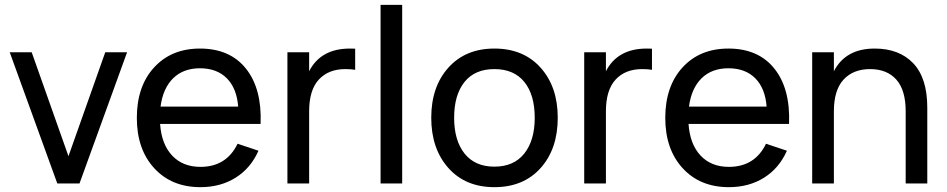

<svg xmlns="http://www.w3.org/2000/svg" viewBox="-20 -755 3895 790"><path d="M307.1 0H215.8L20 -540H110.4L261.7 -112.3L413.1 -540H502.9Z M804.7 -68.4Q911.6 -68.4 957.5 -163.6L1043.5 -134.8Q1011.7 -63 949.5 -23.9Q887.2 15.1 804.7 15.1Q686 15.1 614.5 -63Q543 -141.1 543 -270Q543 -399.9 614 -477.5Q685.1 -555.2 802.7 -555.2Q926.3 -555.2 992.2 -472.4Q1058.1 -389.6 1052.2 -245.1H638.7Q644.5 -161.6 688.2 -115Q731.9 -68.4 804.7 -68.4ZM640.6 -316.4H960Q954.1 -392.1 913.1 -433.1Q872.1 -474.1 802.7 -474.1Q734.4 -474.1 692.4 -432.9Q650.4 -391.6 640.6 -316.4Z M1441.4 -554.7V-467.8Q1423.8 -470.7 1400.9 -470.7Q1331.5 -470.7 1291.7 -427.5Q1252 -384.3 1252 -296.9V0H1162.6V-540H1252V-461.9Q1299.8 -555.2 1419.9 -555.2Q1434.6 -555.2 1441.4 -554.7Z M1634.8 0H1545.9V-734.9H1634.8Z M2014.2 15.1Q1895 15.1 1824.7 -64Q1754.4 -143.1 1754.4 -270.5Q1754.4 -398.4 1825 -476.8Q1895.5 -555.2 2014.2 -555.2Q2133.8 -555.2 2204.3 -476.6Q2274.9 -397.9 2274.9 -270.5Q2274.9 -142.1 2204.3 -63.5Q2133.8 15.1 2014.2 15.1ZM2014.2 -69.3Q2094.2 -69.3 2137.2 -123.3Q2180.2 -177.2 2180.2 -270.5Q2180.2 -364.7 2137.5 -417.7Q2094.7 -470.7 2014.2 -470.7Q1933.6 -470.7 1891.1 -417.5Q1848.6 -364.3 1848.6 -270.5Q1848.6 -176.8 1891.6 -123Q1934.6 -69.3 2014.2 -69.3Z M2662.6 -554.7V-467.8Q2645 -470.7 2622.1 -470.7Q2552.7 -470.7 2512.9 -427.5Q2473.1 -384.3 2473.1 -296.9V0H2383.8V-540H2473.1V-461.9Q2521 -555.2 2641.1 -555.2Q2655.8 -555.2 2662.6 -554.7Z M2979 -68.4Q3085.9 -68.4 3131.8 -163.6L3217.8 -134.8Q3186 -63 3123.8 -23.9Q3061.5 15.1 2979 15.1Q2860.4 15.1 2788.8 -63Q2717.3 -141.1 2717.3 -270Q2717.3 -399.9 2788.3 -477.5Q2859.4 -555.2 2977.1 -555.2Q3100.6 -555.2 3166.5 -472.4Q3232.4 -389.6 3226.6 -245.1H2813Q2818.8 -161.6 2862.5 -115Q2906.2 -68.4 2979 -68.4ZM2814.9 -316.4H3134.3Q3128.4 -392.1 3087.4 -433.1Q3046.4 -474.1 2977.1 -474.1Q2908.7 -474.1 2866.7 -432.9Q2824.7 -391.6 2814.9 -316.4Z M3706.5 0V-296.9Q3706.5 -384.3 3668 -427.5Q3629.4 -470.7 3560.1 -470.7Q3490.7 -470.7 3450.9 -427.5Q3411.1 -384.3 3411.1 -296.9V0H3321.8V-540H3411.1V-461.9Q3459 -555.2 3579.1 -555.2Q3680.2 -555.2 3737.8 -494.4Q3795.4 -433.6 3795.4 -312V0Z"/></svg>

Font: Vela Sans Med
Style: Regular
Weight: 500
Designer: Principal design: Mikhail Sharanda - project Manrope.
Design modification: Ravid Balaliev
Foundry: Mikhail Sharanda
Version: Version 1.001